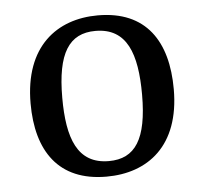

<svg xmlns="http://www.w3.org/2000/svg" viewBox="-40 -466 547 515"><g transform="rotate(-5 234.0 -208.5)"><path d="M341 -203C341 -83 308 -33 237 -33C152 -33 127 -104 127 -213C127 -333 160 -384 231 -384C316 -384 341 -313 341 -203ZM41 -205C41 -77 98 8 227 8C338 8 427 -57 427 -210C427 -339 371 -425 241 -425C131 -425 41 -359 41 -205Z"/></g></svg>

Font: Yrsa
Style: Regular
Weight: 400
Designer: Anna Giedrys (Yrsa+Rasa design), David Brezina (Yrsa art-direction, Rasa art-direction, design)
Foundry: Rosetta Type Foundry
Version: Version 1.001;PS 1.1;hotconv 1.0.88;makeotf.lib2.5.647800